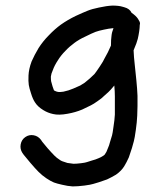

<svg xmlns="http://www.w3.org/2000/svg" viewBox="-20 -467 573 687"><path d="M386 -366C382 -356 379.7 -347 379 -339C377.7 -330.3 377 -318.7 377 -304C373 -294.7 369.3 -286.7 366 -280C360 -269.3 355.7 -261.3 353 -256C351.7 -252 346.3 -243 337 -229C327.7 -215 321.3 -206 318 -202C313.3 -197.3 307.7 -192 301 -186C295 -180.7 289 -175.7 283 -171C277 -167 271.7 -163.7 267 -161C262.3 -159 254 -155.3 242 -150C231.3 -145.3 219.7 -141.7 207 -139C197.7 -137.7 191.3 -137.3 188 -138C184 -138.7 180 -140 176 -142C174.7 -142.7 173.7 -143.3 173 -144C171.7 -147.3 170 -152 168 -158C165.3 -166.7 163.7 -172.7 163 -176C162.3 -179.3 162 -185 162 -193C162.7 -199.7 165 -207.3 169 -216C173 -227.3 179 -239 187 -251C194.3 -263 203.3 -274.3 214 -285C224 -295.7 235 -305.3 247 -314C257.7 -322 270.3 -329.3 285 -336C301 -344 313.3 -349.7 322 -353C329.3 -355.7 339.3 -358.3 352 -361C364 -363.7 374.3 -365.3 383 -366ZM451 -421C446.3 -431 437.7 -437.7 425 -441L418 -443C409.3 -445.7 397.3 -447 382 -447C368 -446.3 352 -444 334 -440C317.3 -436.7 303.3 -432.7 292 -428C282 -424 268.3 -418 251 -410C231.7 -400.7 214 -390.3 198 -379C183.3 -368.3 169 -355.7 155 -341C141 -327 128.7 -311.7 118 -295C108 -278.3 99.7 -262.3 93 -247C86.3 -229 82.7 -212.3 82 -197C81.3 -183 81.7 -171.7 83 -163C84.3 -155 87 -145 91 -133C95 -119.7 99.7 -109 105 -101C111.7 -90.3 121.7 -81 135 -73C145.7 -66.3 157.3 -61.7 170 -59C183.3 -55.7 200.7 -56 222 -60C240.7 -63.3 258 -68.3 274 -75C288 -81.7 298.3 -86.7 305 -90C311.7 -93.3 319.7 -98.3 329 -105C338.3 -111 347.3 -118.3 356 -127C364.7 -134.3 371.7 -141 377 -147C380.3 -151 384.3 -155.7 389 -161C390.3 -147 391 -134 391 -122V-88V-57C390.3 -44.3 388.7 -29.7 386 -13C384 2.3 382.3 12.3 381 17C379 23 376.7 30.7 374 40C372 48.7 369 57.3 365 66C362.3 74 359.3 80 356 84C355.3 86 353.3 88 350 90C344 94 338.3 97 333 99C325.7 102.3 318 105 310 107C301.3 109.7 295 111.7 291 113C287.7 114.3 280.7 115.7 270 117C259.3 118.3 250.3 119 243 119C236.3 118.3 229 117.3 221 116L203 110C200.3 109.3 196.3 107 191 103C185.7 99.7 180.3 95.3 175 90C168.3 83.3 160 74.3 150 63C140 51 133.7 43.3 131 40L127 34C120.3 24.7 111.5 19 100.5 17C89.5 15 79.5 17.2 70.5 23.5C61.5 29.8 56 38.5 54 49.5C52 60.5 54 70.7 60 80L65 87C69 92.3 77 102 89 116C100.3 129.3 110 140 118 148C126.7 156.7 136 164.3 146 171C156 177.7 165 182.7 173 186C180.3 188.7 190 191.3 202 194C215.3 197.3 228 199.3 240 200C252 200 266 199 282 197C297.3 195 308 193 314 191C318.7 189.7 325.3 187.7 334 185C344 181.7 353.7 178.3 363 175C373 170.3 383.7 164.7 395 158C408.3 148.7 418.3 138.3 425 127C430.3 118.3 435.7 108 441 96C445 84.7 448.7 73.7 452 63C454.7 53 457 44.7 459 38C461 30.7 463.3 17.3 466 -2C468.7 -20.7 470.3 -37.7 471 -53C471.7 -67.7 472 -79.3 472 -88V-124C471.3 -140.7 470 -159 468 -179C466 -197.7 464 -217 462 -237C460 -253.7 458.7 -270.3 458 -287C466 -305.7 471 -319.3 473 -328C475 -336.7 476.7 -345.5 478 -354.5C479.3 -363.5 480 -371 480 -377L481 -383C481 -387 478.5 -392.7 473.5 -400C468.5 -407.3 461 -414.3 451 -421Z"/></svg>

Font: Ruji's Handwriting Font v.2.0
Style: Medium
Weight: 500
Version: Version 2.0